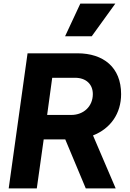

<svg xmlns="http://www.w3.org/2000/svg" viewBox="-20 -1039 718 1059"><path d="M28 0H183L221 -270H340L453 0H618L493 -292C590 -330 648 -413 648 -520C648 -668 550 -745 407 -745H132ZM240 -405 268 -610H394C454 -610 492 -575 492 -520C492 -453 442 -405 373 -405ZM339 -839H486L616 -1019H423Z"/></svg>

Font: Mluvka ExtraBold
Style: Italic
Weight: 800
Italic angle: -8°
Designer: Modified by Jiří Krblich, Original typeface by Gumpita Rahayu
Foundry: Gumpita Rahayu & Jiří Krblich
Version: Version 2.000;Glyphs 3.1.1 (3134)